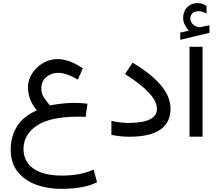

<svg xmlns="http://www.w3.org/2000/svg" viewBox="-20 -867 1375 1216"><path d="M472.7 -362.8 504.9 -434.1C447.8 -473.1 394.5 -492.7 344.2 -492.7C311.5 -492.7 280.8 -484.4 252.4 -467.8C223.6 -450.7 200.7 -428.7 183.6 -401.9C166 -375 157.2 -345.7 157.2 -314C157.2 -288.1 161.6 -263.2 170.9 -239.3C179.7 -214.8 193.8 -191.4 213.4 -168.5C155.3 -142.6 113.3 -108.4 87.4 -65.9C61 -23.4 47.9 25.4 47.9 80.1C47.9 136.2 62 182.6 90.8 219.2C119.6 255.9 158.2 283.7 206.5 301.8C254.9 319.8 309.1 329.1 368.7 329.1C410.2 329.1 450.2 326.2 488.8 319.8C527.3 314 562.5 303.2 594.7 287.1L572.8 206.5C540.5 221.7 507.8 231.4 474.6 236.8C441.4 242.2 407.7 245.1 374 245.1C294.4 245.1 233.4 230.5 191.9 200.7C149.9 170.9 128.9 129.9 128.9 76.7C128.9 15.6 157.2 -34.2 213.9 -71.8C270.5 -109.4 357.4 -127.9 474.1 -127.9C479.5 -127.9 485.8 -127.9 494.1 -127.9C502.4 -127.9 511.7 -127.4 522.5 -127L533.7 -210.4C519.5 -211.9 504.9 -213.4 490.2 -214.4C475.6 -214.8 460.4 -215.3 445.3 -215.3C404.3 -215.3 354.5 -210 295.4 -199.7C280.8 -218.3 268.1 -234.9 257.8 -250C247.1 -265.1 241.7 -284.2 241.7 -307.6C241.7 -337.9 252.4 -361.8 273.9 -379.4C295.4 -397 320.3 -405.8 349.1 -405.8C382.8 -405.8 423.8 -391.6 472.7 -362.8Z M685.5 -101.1V-12.7C702.6 -9.3 720.7 -6.3 739.7 -4.4C758.8 -2 778.3 -1 798.8 -1C973.1 -1 1060.1 -60.5 1060.1 -179.2C1060.1 -277.3 980 -374.5 819.8 -470.2L772 -397.9C906.7 -313 974.1 -239.7 974.1 -177.7C974.1 -118.2 913.6 -88.4 792.5 -88.4C762.7 -88.4 727.1 -92.8 685.5 -101.1Z M1176.8 -673.3 1121.6 -660.6V-614.7L1306.6 -659.2V-707L1247.1 -694.8C1245.6 -694.3 1244.1 -694.3 1242.2 -694.3C1239.7 -694.3 1237.8 -694.8 1236.3 -695.3C1234.9 -695.8 1232.9 -696.3 1231.4 -696.8C1215.3 -701.2 1204.1 -708.5 1196.8 -718.3C1189.5 -728 1185.5 -738.3 1185.1 -749C1185.1 -763.7 1189.5 -774.9 1198.7 -783.2C1204.1 -788.1 1210 -791.5 1217.3 -793.5C1224.1 -794.9 1230.5 -795.9 1236.3 -795.9C1252.9 -795.9 1270 -791 1288.1 -781.7L1287.6 -829.6C1278.3 -835 1270 -839.4 1261.7 -842.8C1253.4 -845.7 1242.7 -847.2 1229.5 -847.2C1216.3 -847.2 1204.1 -844.7 1191.9 -839.4C1179.7 -834 1168.9 -826.2 1160.6 -815.9C1154.3 -808.6 1149.4 -799.8 1146 -789.6C1142.1 -779.3 1140.1 -768.1 1140.1 -755.4C1140.1 -737.3 1143.6 -722.2 1150.9 -709C1157.7 -695.8 1166.5 -683.6 1176.8 -673.3ZM1180.2 -570.8V-1.5H1262.7V-570.8Z"/></svg>

Font: Vazir
Style: Regular
Weight: 400
Designer: Saber Rastikerdar
Foundry: Saber Rastikerdar
Version: Version 27.002;January 24, 2021;FontCreator 13.0.0.2683 64-b